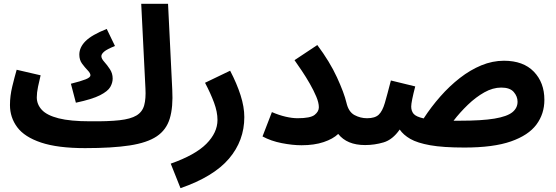

<svg xmlns="http://www.w3.org/2000/svg" viewBox="-20 -752 2900 1002"><path d="M424 21 450 -119Q545 -118 603.5 -124.5Q662 -131 692.5 -149.5Q723 -168 732.5 -202.5Q742 -237 739 -291L717 -732H857L879 -284Q884 -193 866 -133.5Q848 -74 798 -40.5Q748 -7 657 7Q566 21 424 21ZM376 -216 350 -315Q402 -328 427 -338Q452 -348 452 -359Q452 -370 437.5 -385Q423 -400 408.5 -419.5Q394 -439 394 -467Q394 -505 426.5 -537.5Q459 -570 537 -601L580 -512Q538 -495 523.5 -482.5Q509 -470 509 -459Q509 -446 524 -429.5Q539 -413 553.5 -391Q568 -369 568 -342Q568 -320 555.5 -298Q543 -276 502 -255Q461 -234 376 -216ZM424 21Q281 21 194.5 -8Q108 -37 70 -88Q32 -139 32 -204Q32 -251 44 -300.5Q56 -350 67 -388L192 -359Q185 -331 178.5 -299.5Q172 -268 172 -244Q172 -207 198.5 -178.5Q225 -150 286 -134.5Q347 -119 450 -119L470 -11Z M922 230 871 102Q999 57 1057 -1.5Q1115 -60 1115 -126Q1115 -168 1097 -216.5Q1079 -265 1050 -320L1181 -383Q1216 -316 1235.5 -255Q1255 -194 1255 -141Q1255 -18 1175 76Q1095 170 922 230Z M1533 -135Q1600 -135 1622 -152.5Q1644 -170 1644 -192Q1644 -216 1630.5 -248Q1617 -280 1597 -315Q1577 -350 1555.5 -382Q1534 -414 1517 -438L1636 -517Q1701 -430 1738.5 -348.5Q1776 -267 1788 -216Q1799 -168 1830 -151.5Q1861 -135 1895 -135Q1933 -135 1949.5 -115.5Q1966 -96 1966 -67Q1966 -36 1945.5 -15.5Q1925 5 1885 5Q1791 5 1745 -53Q1718 -27 1669 -10.5Q1620 6 1553 6Q1507 6 1450.5 -5Q1394 -16 1350 -40L1399 -167Q1436 -151 1470.5 -143Q1505 -135 1533 -135Z M2404 18Q2292 18 2225 6Q2158 -6 2121.5 -27Q2085 -48 2066 -76Q2029 -23 1982 -9Q1935 5 1886 5L1896 -135Q1937 -135 1956.5 -153.5Q1976 -172 1988.5 -215Q2001 -258 2020 -332L2147 -301Q2126 -220 2126 -196Q2126 -173 2138.5 -158Q2151 -143 2191 -134Q2230 -194 2278 -248.5Q2326 -303 2380 -345Q2434 -387 2492 -411Q2550 -435 2610 -435Q2711 -435 2766 -378Q2821 -321 2821 -231Q2821 -158 2779.5 -102Q2738 -46 2646.5 -14Q2555 18 2404 18ZM2596 -295Q2552 -295 2507.5 -270Q2463 -245 2421.5 -205Q2380 -165 2347 -122Q2362 -122 2379 -122Q2495 -122 2560.5 -133Q2626 -144 2653.5 -166Q2681 -188 2681 -221Q2681 -249 2661 -272Q2641 -295 2596 -295Z"/></svg>

Font: Noto IKEA Arabic
Style: Bold
Weight: 700
Designer: Monotype Design Team
Foundry: Monotype Imaging Inc.
Version: Version 1.200